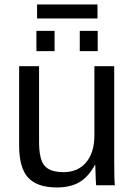

<svg xmlns="http://www.w3.org/2000/svg" viewBox="-20 -822 596 852"><path d="M401.4 -90.3Q371.1 -35.6 331.3 -12.9Q291.5 9.8 232.4 9.8Q145.5 9.8 105.2 -33.4Q64.9 -76.7 64.9 -176.3V-528.3H153.3V-193.4Q153.3 -114.3 178 -86.2Q202.6 -58.1 262.2 -58.1Q325.7 -58.1 362.3 -101.6Q398.9 -145 398.9 -222.2V-528.3H486.8V-112.8Q486.8 -20.5 489.7 0H406.7Q406.2 -2.4 405 -22.9Q403.8 -43.5 402.8 -90.3ZM413.6 -685.1V-595.2H334V-685.1ZM222.2 -685.1V-595.2H141.6V-685.1ZM144.5 -802.2H412.6V-740.2H144.5Z"/></svg>

Font: Arimo
Style: Regular
Weight: 400
Designer: Steve Matteson
Foundry: Monotype Imaging Inc.
Version: Version 1.33